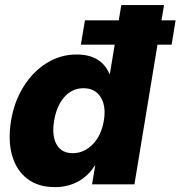

<svg xmlns="http://www.w3.org/2000/svg" viewBox="-20 -748 732 779"><path d="M203.1 11.2Q135.7 11.2 91.3 -22.2Q46.9 -55.7 29.3 -116.5Q11.7 -177.2 24.9 -258.8Q38.1 -337.4 76.4 -397.9Q114.7 -458.5 170.2 -492.7Q225.6 -526.9 291 -526.9Q390.1 -526.9 423.8 -448.7H425.8L472.2 -727.5H645.5L525.4 0H353.5L366.2 -76.7H364.7Q337.9 -33.7 296.1 -11.2Q254.4 11.2 203.1 11.2ZM274.9 -126.5Q321.3 -126.5 356.2 -162.4Q391.1 -198.2 401.4 -258.8Q411.1 -318.4 388.2 -354.2Q365.2 -390.1 318.8 -390.1Q273.4 -390.1 241.7 -355Q210 -319.8 199.7 -258.8Q189.5 -196.8 209.7 -161.6Q230 -126.5 274.9 -126.5ZM308.1 -566.9 324.7 -665.5H692.4L676.3 -566.9Z"/></svg>

Font: Inter Display Extra Bold
Style: Italic
Weight: 800
Italic angle: -9.39999°
Designer: Rasmus Andersson
Foundry: rsms
Version: Version 4.000;git-4fc901f